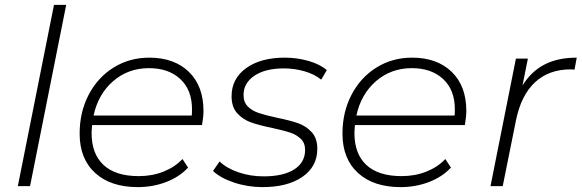

<svg xmlns="http://www.w3.org/2000/svg" viewBox="-20 -762 2381 786"><path d="M201 -742H251L103 0H53Z M357 -250Q355 -228 355 -217Q355 -132 404 -86.5Q453 -41 548 -41Q603 -41 649.5 -59.5Q696 -78 727 -111L750 -76Q715 -38 660.5 -17Q606 4 544 4Q433 4 369.5 -54Q306 -112 306 -215Q306 -303 343 -374Q380 -445 445 -485.5Q510 -526 591 -526Q693 -526 753 -468Q813 -410 813 -308Q813 -284 807 -250ZM363 -289H765Q766 -298 766 -315Q766 -394 718 -438.5Q670 -483 590 -483Q505 -483 443.5 -430Q382 -377 363 -289Z M852 -62 879 -101Q908 -73 956.5 -56.5Q1005 -40 1059 -40Q1140 -40 1184.5 -68.5Q1229 -97 1229 -148Q1229 -177 1211 -194Q1193 -211 1167 -219.5Q1141 -228 1095 -238Q1041 -249 1007.5 -261Q974 -273 951 -298.5Q928 -324 928 -368Q928 -440 987.5 -483Q1047 -526 1146 -526Q1196 -526 1243 -512.5Q1290 -499 1318 -475L1295 -436Q1266 -459 1225.5 -470.5Q1185 -482 1142 -482Q1066 -482 1021.5 -452Q977 -422 977 -373Q977 -343 995 -325.5Q1013 -308 1040.5 -299Q1068 -290 1114 -280Q1168 -269 1200.5 -257.5Q1233 -246 1256 -221Q1279 -196 1279 -153Q1279 -80 1218 -38Q1157 4 1055 4Q994 4 938.5 -14.5Q883 -33 852 -62Z M1433 -250Q1431 -228 1431 -217Q1431 -132 1480 -86.5Q1529 -41 1624 -41Q1679 -41 1725.5 -59.5Q1772 -78 1803 -111L1826 -76Q1791 -38 1736.5 -17Q1682 4 1620 4Q1509 4 1445.5 -54Q1382 -112 1382 -215Q1382 -303 1419 -374Q1456 -445 1521 -485.5Q1586 -526 1667 -526Q1769 -526 1829 -468Q1889 -410 1889 -308Q1889 -284 1883 -250ZM1439 -289H1841Q1842 -298 1842 -315Q1842 -394 1794 -438.5Q1746 -483 1666 -483Q1581 -483 1519.5 -430Q1458 -377 1439 -289Z M2341 -526 2332 -477 2316 -478Q2227 -478 2170 -425Q2113 -372 2092 -268L2038 0H1988L2092 -522H2141L2119 -412Q2154 -469 2208.5 -497.5Q2263 -526 2341 -526Z"/></svg>

Font: Idrija
Style: Italic
Weight: 300
Italic angle: -11.3°
Designer: Julieta Ulanovsky
Foundry: Julieta Ulanovsky
Version: Version 7.200